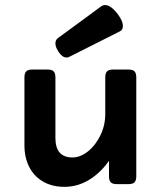

<svg xmlns="http://www.w3.org/2000/svg" viewBox="-20 -725 640 756"><path d="M394 -705.1Q416.5 -705.1 444.3 -668.5Q463.9 -642.1 463.9 -623Q463.9 -607.4 452.1 -601.6L253.4 -501.5Q248.5 -498.5 242.2 -498.5Q224.6 -498.5 209 -523.4Q198.2 -540.5 198.2 -554.2Q198.2 -567.9 208.5 -575.2L377.9 -699.7Q385.7 -705.1 394 -705.1ZM516.6 -420.4V-30.8Q516.6 -14.2 509.5 -7.1Q502.4 0 485.8 0H439.9Q423.3 0 416.3 -7.1Q409.2 -14.2 409.2 -30.8V-91.8Q375 -43.5 330.1 -16.4Q285.2 10.7 233.4 10.7Q185.5 10.7 149.9 -9.8Q114.3 -30.3 95.2 -67.4Q76.2 -104.5 76.2 -153.3V-420.4Q76.2 -437 83.3 -444.1Q90.3 -451.2 106.9 -451.2H167.5Q184.1 -451.2 191.2 -444.1Q198.2 -437 198.2 -420.4V-182.1Q198.2 -105 265.1 -105Q296.4 -105 326.4 -128.9Q356.4 -152.8 375.5 -192.4Q394.5 -231.9 394.5 -276.4V-420.4Q394.5 -437 401.6 -444.1Q408.7 -451.2 425.3 -451.2H485.8Q502.4 -451.2 509.5 -444.1Q516.6 -437 516.6 -420.4Z"/></svg>

Font: Courier Prime Sans
Style: Bold
Weight: 700
Designer: Alan Dague-Greene
Foundry: Quote-Unquote Apps
Version: Version 3.020